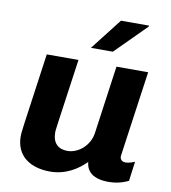

<svg xmlns="http://www.w3.org/2000/svg" viewBox="-82 -791 775 871"><g transform="rotate(10 305.5 -355.0)"><path d="M292 -575H393L534 -716V-720H405ZM567 -511H421L377 -197C369 -140 319 -96 268 -96C226 -96 199 -119 199 -170C199 -179 199 -181 246 -511H100C48 -144 48 -142 48 -125C48 -33 117 10 206 10C278 10 332 -25 370 -63C374 -18 406 10 476 10C526 10 559 -7 567 -11L579 -101C573 -98 552 -90 537 -90C525 -90 511 -96 511 -114C511 -119 512 -118 567 -511Z"/></g></svg>

Font: Chivo
Style: Bold Italic
Weight: 700
Italic angle: -8°
Designer: Hector Gatti
Foundry: Omnibus-Type
Version: Version 1.003;PS 001.003;hotconv 1.0.70;makeotf.lib2.5.58329